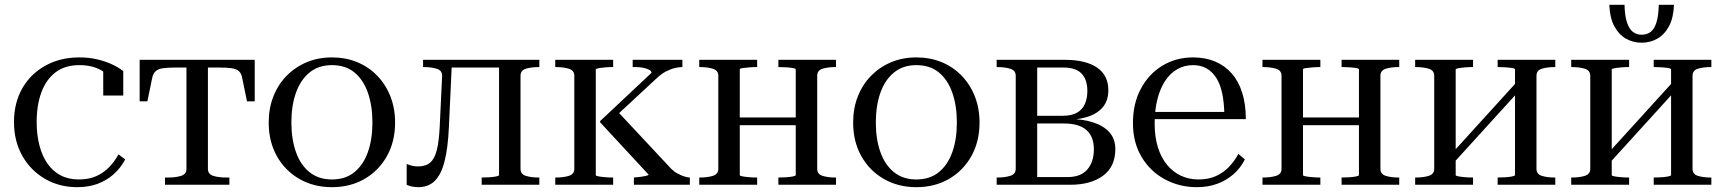

<svg xmlns="http://www.w3.org/2000/svg" viewBox="-20 -766 7148 796"><path d="M307 -22Q348 -22 378.5 -35.5Q409 -49 432 -72.5Q455 -96 471 -126L499 -105Q480 -69 450.5 -43Q421 -17 383.5 -3.5Q346 10 300 10Q226 10 166.5 -24.5Q107 -59 72.5 -120Q38 -181 38 -260Q38 -339 72 -399Q106 -459 167.5 -493.5Q229 -528 309 -528Q350 -528 385 -519.5Q420 -511 447 -498Q474 -485 491 -471V-370H408V-484Q417 -484 426 -479Q435 -474 442 -465Q449 -456 452.5 -446Q456 -436 453 -427Q436 -454 399 -475Q362 -496 309 -496Q249 -496 210 -466Q171 -436 151.5 -383Q132 -330 132 -260Q132 -207 143.5 -163Q155 -119 177 -87.5Q199 -56 231.5 -39Q264 -22 307 -22Z M798 -486V-518H1036V-346H1004L984 -443Q981 -461 971 -470.5Q961 -480 941 -483Q921 -486 887 -486ZM797 -486H708Q675 -486 655 -483Q635 -480 625 -470.5Q615 -461 611 -443L591 -346H559V-518H797ZM842 -66Q842 -44 864 -37Q886 -30 919 -30H931V0H664V-30H676Q709 -30 731 -37Q753 -44 753 -66V-518H842Z M1618 -258Q1618 -179 1584 -118.5Q1550 -58 1491 -24Q1432 10 1356 10Q1281 10 1221.5 -24Q1162 -58 1128 -118.5Q1094 -179 1094 -258Q1094 -317 1113.5 -366.5Q1133 -416 1168.5 -452Q1204 -488 1251.5 -508Q1299 -528 1356 -528Q1413 -528 1460.5 -508.5Q1508 -489 1543.5 -452.5Q1579 -416 1598.5 -366.5Q1618 -317 1618 -258ZM1188 -258Q1188 -189 1207 -135.5Q1226 -82 1263.5 -52Q1301 -22 1356 -22Q1412 -22 1449 -52Q1486 -82 1505 -135Q1524 -188 1524 -258Q1524 -328 1505 -382Q1486 -436 1449 -466Q1412 -496 1356 -496Q1301 -496 1263.5 -465.5Q1226 -435 1207 -381.5Q1188 -328 1188 -258Z M1803 -241 1813 -452Q1813 -474 1790.5 -481Q1768 -488 1735 -488H1734V-518H1854L1841 -238Q1837 -150 1822.5 -95Q1808 -40 1781.5 -15Q1755 10 1715 10Q1700 10 1686.5 7Q1673 4 1666 0V-86Q1671 -84 1683.5 -80Q1696 -76 1713 -76Q1745 -76 1763.5 -92Q1782 -108 1791 -144Q1800 -180 1803 -241ZM2049 -40V-518H2216V-488H2215Q2182 -488 2160 -481Q2138 -474 2138 -452V-66Q2138 -44 2160 -37Q2182 -30 2215 -30H2216V0H1977V-30Q1991 -30 2008 -31Q2025 -32 2037 -34.5Q2049 -37 2049 -40ZM1829 -486V-518H2084V-486Z M2361 -66V-452Q2361 -474 2338.5 -481Q2316 -488 2283 -488H2282V-518H2522V-488Q2504 -488 2487.5 -486.5Q2471 -485 2460.5 -483Q2450 -481 2450 -478V-40Q2450 -37 2460.5 -35Q2471 -33 2487.5 -31.5Q2504 -30 2522 -30V0H2282V-30H2283Q2316 -30 2338.5 -37Q2361 -44 2361 -66ZM2840 0H2608V-30Q2608 -30 2623.5 -31.5Q2639 -33 2654 -36Q2669 -39 2669 -42L2468 -259V-264L2681 -464Q2681 -472 2671 -477Q2661 -482 2646.5 -485Q2632 -488 2616 -488H2603V-518H2809V-488H2808Q2796 -488 2778.5 -484Q2761 -480 2741.5 -470Q2722 -460 2704 -443L2523 -275L2534 -311L2763 -66Q2775 -54 2790 -46Q2805 -38 2818.5 -34Q2832 -30 2839 -30H2840Z M2958 -66V-452Q2958 -474 2935.5 -481Q2913 -488 2880 -488H2879V-518H3119V-488Q3101 -488 3084.5 -486.5Q3068 -485 3057.5 -483.5Q3047 -482 3047 -478V-40Q3047 -37 3057.5 -35Q3068 -33 3084.5 -31.5Q3101 -30 3119 -30V0H2879V-30H2880Q2913 -30 2935.5 -37Q2958 -44 2958 -66ZM3279 -40V-478Q3279 -482 3267 -484Q3255 -486 3238 -487Q3221 -488 3207 -488V-518H3446V-488H3445Q3412 -488 3390 -481Q3368 -474 3368 -452V-66Q3368 -44 3390 -37Q3412 -30 3445 -30H3446V0H3207V-30Q3221 -30 3238 -31Q3255 -32 3267 -34.5Q3279 -37 3279 -40ZM3018 -247V-279H3309V-247Z M4041 -258Q4041 -179 4007 -118.5Q3973 -58 3914 -24Q3855 10 3779 10Q3704 10 3644.5 -24Q3585 -58 3551 -118.5Q3517 -179 3517 -258Q3517 -317 3536.5 -366.5Q3556 -416 3591.5 -452Q3627 -488 3674.5 -508Q3722 -528 3779 -528Q3836 -528 3883.5 -508.5Q3931 -489 3966.5 -452.5Q4002 -416 4021.5 -366.5Q4041 -317 4041 -258ZM3611 -258Q3611 -189 3630 -135.5Q3649 -82 3686.5 -52Q3724 -22 3779 -22Q3835 -22 3872 -52Q3909 -82 3928 -135Q3947 -188 3947 -258Q3947 -328 3928 -382Q3909 -436 3872 -466Q3835 -496 3779 -496Q3724 -496 3686.5 -465.5Q3649 -435 3630 -381.5Q3611 -328 3611 -258Z M4112 -518H4394Q4481 -518 4528 -486Q4575 -454 4575 -392Q4575 -349 4552 -321.5Q4529 -294 4486.5 -281Q4444 -268 4387 -268L4428 -284V-256L4407 -273Q4467 -273 4511 -259Q4555 -245 4579.5 -217.5Q4604 -190 4604 -148Q4604 -75 4553 -37.5Q4502 0 4417 0H4112V-30H4113Q4146 -30 4168.5 -37Q4191 -44 4191 -66V-452Q4191 -474 4168.5 -481Q4146 -488 4113 -488H4112ZM4280 -32H4407Q4461 -32 4488 -63.5Q4515 -95 4515 -147Q4515 -200 4484 -227Q4453 -254 4392 -254H4276V-286H4385Q4423 -286 4445.5 -299Q4468 -312 4478 -335.5Q4488 -359 4488 -388Q4488 -436 4464 -461Q4440 -486 4389 -486H4280Z M4767 -254Q4767 -198 4780.5 -155Q4794 -112 4818.5 -82.5Q4843 -53 4876 -37.5Q4909 -22 4949 -22Q4990 -22 5021 -36Q5052 -50 5075 -74Q5098 -98 5114 -128L5141 -105Q5123 -69 5093 -43Q5063 -17 5025 -3.5Q4987 10 4942 10Q4870 10 4809.5 -22.5Q4749 -55 4713 -115Q4677 -175 4677 -256Q4677 -337 4710 -398.5Q4743 -460 4799.5 -494Q4856 -528 4926 -528Q4977 -528 5017.5 -511Q5058 -494 5086.5 -461.5Q5115 -429 5130 -381.5Q5145 -334 5145 -272H4740L4739 -302H5084L5056 -291Q5055 -341 5047 -379Q5039 -417 5022.5 -443Q5006 -469 4982 -482.5Q4958 -496 4926 -496Q4891 -496 4861.5 -479.5Q4832 -463 4811 -431.5Q4790 -400 4778.5 -355Q4767 -310 4767 -254Z M5293 -66V-452Q5293 -474 5270.5 -481Q5248 -488 5215 -488H5214V-518H5454V-488Q5436 -488 5419.5 -486.5Q5403 -485 5392.5 -483.5Q5382 -482 5382 -478V-40Q5382 -37 5392.5 -35Q5403 -33 5419.5 -31.5Q5436 -30 5454 -30V0H5214V-30H5215Q5248 -30 5270.5 -37Q5293 -44 5293 -66ZM5614 -40V-478Q5614 -482 5602 -484Q5590 -486 5573 -487Q5556 -488 5542 -488V-518H5781V-488H5780Q5747 -488 5725 -481Q5703 -474 5703 -452V-66Q5703 -44 5725 -37Q5747 -30 5780 -30H5781V0H5542V-30Q5556 -30 5573 -31Q5590 -32 5602 -34.5Q5614 -37 5614 -40ZM5353 -247V-279H5644V-247Z M5926 -66V-452Q5926 -474 5903.5 -481Q5881 -488 5848 -488H5847V-518H6087V-488Q6069 -488 6052.5 -486.5Q6036 -485 6025.5 -483Q6015 -481 6015 -478V-40Q6015 -37 6025.5 -35Q6036 -33 6052.5 -31.5Q6069 -30 6087 -30V0H5847V-30H5848Q5881 -30 5903.5 -37Q5926 -44 5926 -66ZM6261 -40V-478Q6261 -482 6249 -484Q6237 -486 6220 -487Q6203 -488 6189 -488V-518H6428V-488H6427Q6394 -488 6372 -481Q6350 -474 6350 -452V-66Q6350 -44 6372 -37Q6394 -30 6427 -30H6428V0H6189V-30Q6203 -30 6220 -31Q6237 -32 6249 -34.5Q6261 -37 6261 -40ZM6015 -100 5991 -121 6261 -418 6285 -397Z M6573 -66V-452Q6573 -474 6550.5 -481Q6528 -488 6495 -488H6494V-518H6734V-488Q6716 -488 6699.5 -486.5Q6683 -485 6672.5 -483Q6662 -481 6662 -478V-40Q6662 -37 6672.5 -35Q6683 -33 6699.5 -31.5Q6716 -30 6734 -30V0H6494V-30H6495Q6528 -30 6550.5 -37Q6573 -44 6573 -66ZM6908 -40V-478Q6908 -482 6896 -484Q6884 -486 6867 -487Q6850 -488 6836 -488V-518H7075V-488H7074Q7041 -488 7019 -481Q6997 -474 6997 -452V-66Q6997 -44 7019 -37Q7041 -30 7074 -30H7075V0H6836V-30Q6850 -30 6867 -31Q6884 -32 6896 -34.5Q6908 -37 6908 -40ZM6662 -100 6638 -121 6908 -418 6932 -397ZM6786 -589Q6750 -589 6720.5 -606Q6691 -623 6672.5 -657.5Q6654 -692 6652 -746H6715Q6716 -701 6725 -673.5Q6734 -646 6749.5 -634Q6765 -622 6786 -622Q6808 -622 6823.5 -634Q6839 -646 6847.5 -673.5Q6856 -701 6857 -746H6920Q6918 -692 6899.5 -657.5Q6881 -623 6851.5 -606Q6822 -589 6786 -589Z"/></svg>

Font: Roboto Serif 144pt
Style: Regular
Weight: 400
Version: Version 1.008